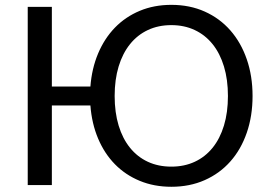

<svg xmlns="http://www.w3.org/2000/svg" viewBox="-20 -744 1084 772"><path d="M669 -74Q721 -74 763 -93.5Q805 -113 834.8 -149.8Q864.5 -186.5 880.5 -239.2Q896.5 -292 896.5 -358Q896.5 -424 880.5 -476.8Q864.5 -529.5 834.8 -566.5Q805 -603.5 763 -623.2Q721 -643 669 -643Q616.5 -643 574.5 -623.2Q532.5 -603.5 502.8 -566.5Q473 -529.5 457 -476.8Q441 -424 441 -358Q441 -292 457 -239.2Q473 -186.5 502.8 -149.8Q532.5 -113 574.5 -93.5Q616.5 -74 669 -74ZM343.5 -396Q349 -468.5 374.5 -529Q400 -589.5 442.2 -633Q484.5 -676.5 542 -700.5Q599.5 -724.5 669 -724.5Q743 -724.5 803.2 -697.5Q863.5 -670.5 906.2 -621.8Q949 -573 972.2 -505.8Q995.5 -438.5 995.5 -358Q995.5 -277.5 972.2 -210.2Q949 -143 906.2 -94.8Q863.5 -46.5 803.2 -19.8Q743 7 669 7Q599.5 7 542 -16.8Q484.5 -40.5 442.2 -83.5Q400 -126.5 374.5 -186.8Q349 -247 343.5 -320H188.5V0H91.5V-716.5H188.5V-396Z"/></svg>

Font: Lato
Style: Regular
Weight: 400
Designer: Lukasz Dziedzic with Adam Twardoch and Botio Nikoltchev
Foundry: tyPoland Lukasz Dziedzic
Version: Version 2.015; 2015-08-06; http://www.latofonts.com/